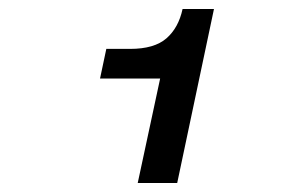

<svg xmlns="http://www.w3.org/2000/svg" viewBox="-20 -731 640 428"><path d="M287 -323 337 -556H203L217 -622H270Q324 -622 351 -645.5Q378 -669 387 -711H457L375 -323Z"/></svg>

Font: Geist Mono SemiBold
Style: Italic
Weight: 600
Italic angle: -12°
Monospace: yes
Designer: Basement.studio, Andrés Briganti, Mateo Zaragoza
Foundry: Basement.studio, Vercel, Andrés Briganti, Guido Ferreyra, Mateo Zaragoza
Version: Version 1.500; ttfautohint (v1.8.4.7-5d5b)